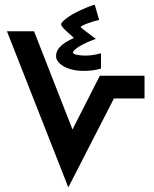

<svg xmlns="http://www.w3.org/2000/svg" viewBox="-20 -809 666 829"><path d="M343 -503C367 -503 395 -506 416 -513V-579C398 -574 375 -569 349 -569C321 -569 295 -574 295 -582C295 -589 305 -597 323 -609C340 -619 364 -631 394 -641C375 -655 328 -690 328 -692C328 -695 344 -703 358 -708C374 -714 394 -720 408 -723L389 -789C347 -776 294 -751 267 -730C250 -717 244 -709 244 -704C244 -695 259 -681 285 -658L299 -645C265 -629 222 -607 222 -566C222 -545 243 -525 276 -513C300 -505 319 -503 343 -503ZM275 0 472 -384H604V-482H411L293 -250L127 -674H10Z"/></svg>

Font: Noto Kufi Arabic SemiBold
Style: Regular
Weight: 600
Designer: Monotype Design Team, David Williams, Khaled Hosny
Foundry: Google LLC
Version: Version 2.109